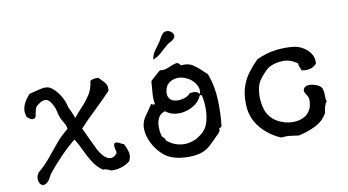

<svg xmlns="http://www.w3.org/2000/svg" viewBox="-77 -944 2100 1158"><g transform="rotate(-10 973.5 -365.5)"><path d="M638 -25Q616 -6 584 4Q552 14 519 11Q517 10 514 8Q503 3 495 0Q487 -3 473 -2Q439 -26 416.5 -61Q394 -96 376 -135.5Q358 -175 336 -211Q296 -180 249.5 -132.5Q203 -85 165 -38Q156 -26 149.5 -12.5Q143 1 134 11Q117 28 103.5 26.5Q90 25 82.5 12Q75 -1 76 -19.5Q77 -38 90 -54Q131 -88 164 -128.5Q197 -169 230.5 -209Q264 -249 305 -281Q305 -293 300 -304.5Q295 -316 288 -327Q284 -334 280.5 -340Q277 -346 274 -353Q266 -373 261.5 -395Q257 -417 248 -434Q229 -472 208.5 -476Q188 -480 157 -457Q142 -446 137.5 -429Q133 -412 131 -397.5Q129 -383 119 -377Q106 -374 97.5 -378.5Q89 -383 81 -390Q77 -393 75 -395Q65 -426 70.5 -450Q76 -474 89 -493.5Q102 -513 116 -529Q125 -531 133.5 -533.5Q142 -536 151 -538Q176 -545 199 -549Q222 -553 243 -545Q273 -528 298.5 -490Q324 -452 333 -408Q339 -393 348.5 -374Q358 -355 362 -338Q387 -368 415 -397.5Q443 -427 465 -462Q487 -497 491 -542Q508 -555 543 -552Q547 -547 551 -543Q555 -539 559 -535Q572 -523 582 -508.5Q592 -494 589 -465Q544 -417 491 -367Q438 -317 393 -268Q407 -238 424 -201Q441 -164 460 -126Q471 -105 489 -85.5Q507 -66 528.5 -63Q550 -60 571 -85Q572 -89 571.5 -95Q571 -101 569 -107Q566 -117 565 -128Q564 -139 571 -149Q583 -150 591.5 -147Q600 -144 607 -139Q612 -137 616 -135Q620 -133 625 -131Q638 -107 645.5 -80.5Q653 -54 638 -25Z M1223 -136Q1219 -133 1216 -129.5Q1213 -126 1207 -126Q1209 -112 1202 -103Q1195 -94 1187 -87Q1185 -85 1182.5 -82.5Q1180 -80 1178 -78Q1156 -54 1126 -27.5Q1096 -1 1052 7Q1000 16 945.5 8.5Q891 1 854 -26Q827 -47 804.5 -78Q782 -109 770 -145Q758 -181 760 -213Q763 -249 785 -278.5Q807 -308 828 -342Q834 -336 842.5 -336Q851 -336 851 -336Q845 -363 847.5 -400.5Q850 -438 853 -472Q854 -476 854 -478Q869 -492 884.5 -506Q900 -520 916 -533Q936 -529 953.5 -534.5Q971 -540 986 -547Q1004 -555 1019 -557.5Q1034 -560 1045 -540Q1090 -545 1117 -527Q1144 -509 1168 -486Q1175 -479 1182 -472Q1189 -465 1197 -459Q1226 -381 1229 -296.5Q1232 -212 1223 -136ZM1126 -342Q1114 -312 1087.5 -292Q1061 -272 1028 -263Q995 -254 962 -258.5Q929 -263 903 -284Q879 -278 866.5 -260Q854 -242 851 -219Q848 -196 850.5 -175Q853 -154 857 -142Q858 -137 861 -134.5Q864 -132 867 -129Q871 -126 874 -122Q877 -118 877 -110Q912 -81 947.5 -73Q983 -65 1014.5 -71.5Q1046 -78 1070.5 -93.5Q1095 -109 1110 -126Q1131 -150 1139.5 -187Q1148 -224 1147.5 -265Q1147 -306 1138 -342ZM1129 -349Q1136 -375 1125.5 -398.5Q1115 -422 1093.5 -439.5Q1072 -457 1045.5 -464.5Q1019 -472 992 -466Q965 -460 945 -436Q934 -416 932 -396.5Q930 -377 936 -365Q947 -342 973.5 -337Q1000 -332 1027.5 -340Q1055 -348 1068 -365Q1089 -369 1104.5 -366Q1120 -363 1129 -349ZM887 -603Q891 -625 897.5 -638Q904 -651 914.5 -664.5Q925 -678 941 -701Q944 -705 946.5 -710Q949 -715 952 -720Q960 -735 970 -747Q980 -759 1000 -758Q1014 -757 1025.5 -746Q1037 -735 1037 -725Q1037 -712 1027.5 -703.5Q1018 -695 1006.5 -689.5Q995 -684 988 -678Q958 -653 938.5 -634.5Q919 -616 887 -603Z M1874 -174Q1864 -162 1859 -144.5Q1854 -127 1852 -107Q1827 -61 1780 -37Q1733 -13 1674 0Q1673 0 1672 0Q1647 -4 1620 -7Q1593 -10 1566 -6Q1521 -25 1482 -57Q1443 -89 1418 -134Q1393 -179 1391 -237Q1389 -300 1404 -345.5Q1419 -391 1445.5 -426.5Q1472 -462 1505 -495Q1536 -511 1581.5 -523Q1627 -535 1687 -535Q1701 -535 1715.5 -534Q1730 -533 1741 -531Q1767 -527 1793.5 -511Q1820 -495 1836.5 -469Q1853 -443 1849 -408Q1830 -389 1807 -383.5Q1784 -378 1757 -384Q1756 -388 1754.5 -392Q1753 -396 1751 -400Q1748 -406 1746 -412.5Q1744 -419 1744 -428Q1702 -460 1656.5 -459Q1611 -458 1575 -441Q1564 -436 1548.5 -421Q1533 -406 1519 -389Q1505 -372 1499 -361Q1486 -336 1482 -302Q1478 -268 1483 -233.5Q1488 -199 1499 -174Q1516 -138 1551.5 -115.5Q1587 -93 1629.5 -87.5Q1672 -82 1708.5 -96Q1745 -110 1763 -147Q1768 -156 1771 -175Q1774 -194 1772 -210Q1771 -216 1767.5 -222Q1764 -228 1761 -234Q1755 -242 1751 -250.5Q1747 -259 1750 -267Q1755 -283 1772 -287Q1789 -291 1810 -286.5Q1831 -282 1847 -271.5Q1863 -261 1865 -247Q1870 -230 1869 -210Q1868 -190 1874 -174Z"/></g></svg>

Font: Yuji Mai
Style: Regular
Weight: 400
Designer: Kataoka Yuji
Foundry: Kinuta Font Factory
Version: Version 3.002